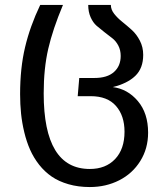

<svg xmlns="http://www.w3.org/2000/svg" viewBox="-20 -547 681 783"><path d="M346.2 215.8Q298.8 215.8 259.3 204.3Q219.7 192.9 190.9 173.1Q162.1 153.3 139.6 124.8Q117.2 96.2 102.8 63.7Q88.4 31.2 79.1 -7.3Q69.8 -45.9 65.9 -83.7Q62 -121.6 62 -163.1Q62 -269.5 82.3 -354.7Q102.5 -439.9 144 -526.9H236.8Q195.3 -428.2 176.8 -348.1Q158.2 -268.1 158.2 -166Q158.2 142.1 346.2 142.1Q411.1 142.1 449.5 101.6Q487.8 61 487.8 -9.8Q487.8 -75.2 452.9 -115Q418 -154.8 350.1 -154.8H296.9L303.2 -229H365.2Q417.5 -229 444.8 -253.4Q472.2 -277.8 472.2 -318.8Q472.2 -342.8 462.4 -361.3Q452.6 -379.9 438 -391.1Q423.3 -402.3 406 -415.8Q388.7 -429.2 374 -441.9Q359.4 -454.6 349.6 -476.6Q339.8 -498.5 339.8 -526.9H432.1Q432.1 -507.8 445.8 -490.5Q459.5 -473.1 478.8 -457.8Q498 -442.4 517.3 -425Q536.6 -407.7 550.3 -381.3Q564 -355 564 -323.2Q564 -268.6 531.7 -237.5Q499.5 -206.5 439.9 -191.9Q500.5 -184.1 542.2 -134.8Q584 -85.4 584 -5.9Q584 58.6 552.2 109.6Q520.5 160.6 466.3 188.2Q412.1 215.8 346.2 215.8Z"/></svg>

Font: FiraGO
Style: Regular
Weight: 400
Designer: bBox Type
Foundry: bBox Type GmbH
Version: Version 1.001;PS 001.001;hotconv 1.0.88;makeotf.lib2.5.64775